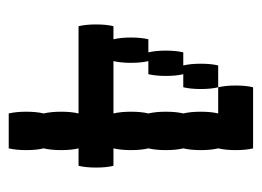

<svg xmlns="http://www.w3.org/2000/svg" viewBox="-100 -500 600 440"><g transform="rotate(90 200.0 -280.0)"><path d="M360 -160H320Q324 -144 324 -120Q324 -97 320 -80Q324 -64 324 -40Q324 -17 320 0H240Q236 -17 236 -40Q236 -64 240 -80Q236 -97 236 -120Q236 -144 240 -160H40Q36 -177 36 -200Q36 -224 40 -240H70Q66 -257 66 -280Q66 -304 70 -320H100Q96 -337 96 -360Q96 -384 100 -400H130Q126 -417 126 -440Q126 -464 130 -480H180Q184 -464 184 -440Q184 -417 180 -400H150Q154 -384 154 -360Q154 -337 150 -320H120Q124 -304 124 -280Q124 -257 120 -240H240Q236 -257 236 -280Q236 -304 240 -320Q236 -337 236 -360Q236 -384 240 -400Q236 -417 236 -440Q236 -464 240 -480H180Q176 -497 176 -520Q176 -544 180 -560H320Q324 -544 324 -520Q324 -497 320 -480Q324 -464 324 -440Q324 -417 320 -400Q324 -384 324 -360Q324 -337 320 -320Q324 -304 324 -280Q324 -257 320 -240H360Q364 -224 364 -200Q364 -177 360 -160Z"/></g></svg>

Font: VT323
Style: Regular
Weight: 400
Monospace: yes
Designer: Peter Hull
Version: Version 2.000